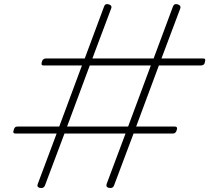

<svg xmlns="http://www.w3.org/2000/svg" viewBox="-20 -916 1042 956"><path d="M176 19Q162 14 168 0L262 -251H58Q49 -251 47 -255Q45 -259 48 -268Q50 -277 54.5 -281.5Q59 -286 68 -286H275L388 -590H198Q189 -590 187.5 -594Q186 -598 188 -606Q190 -616 195.5 -620.5Q201 -625 209 -625H402L498 -883Q503 -900 523 -894Q539 -888 534 -875L440 -625H745L841 -883Q847 -900 866 -894Q882 -888 878 -875L784 -625H991Q1000 -625 1001.5 -620.5Q1003 -616 1000 -606Q999 -598 993.5 -594Q988 -590 980 -590H771L658 -286H850Q858 -286 860.5 -281.5Q863 -277 860 -268Q857 -259 852.5 -255Q848 -251 840 -251H645L548 7Q542 24 520 19Q512 16 510.5 11.5Q509 7 511 0L605 -251H301L204 7Q198 24 176 19ZM314 -286H618L731 -590H427Z"/></svg>

Font: Playwrite US Trad Thin
Style: Regular
Weight: 250
Designer: Veronika Burian, José Scaglione
Foundry: TypeTogether
Version: Version 1.003